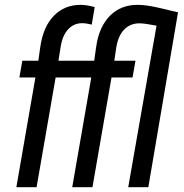

<svg xmlns="http://www.w3.org/2000/svg" viewBox="-20 -782 767 802"><path d="M48.3 0 127.9 -458.5H61L73.2 -528.3H140.1L147.9 -583.5Q160.2 -671.4 206.1 -717.3Q250.5 -761.7 316.4 -761.7Q318.4 -761.7 320.8 -761.7Q346.2 -760.7 375.5 -752.4L363.3 -679.2Q339.8 -685.1 324.7 -685.1Q323.2 -685.1 322.3 -685.1Q289.1 -685.1 265.6 -660.6Q241.2 -635.3 233.4 -586.9L224.1 -528.3H373.5L381.8 -586.9Q393.6 -670.9 440.4 -717.3Q485.4 -761.7 553.7 -761.7Q556.6 -761.7 559.6 -761.7Q590.3 -761.2 636.7 -751L723.6 -730.5L599.6 0H515.6L633.8 -674.8Q583.5 -684.6 562.5 -684.6Q524.4 -684.6 499.3 -659.2Q474.1 -633.8 465.8 -584.5L457.5 -528.3H545.9L533.7 -458.5H445.8L366.2 0H281.7L361.3 -458.5H212.4L132.8 0Z"/></svg>

Font: MAUL Condensed Italic
Style: Condenced Regular Italic
Weight: 400
Italic angle: -12°
Designer: MAUL
Version: Version 1.0; 2020; ttfautohint (v1.8.3)